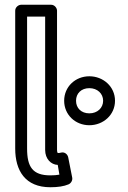

<svg xmlns="http://www.w3.org/2000/svg" viewBox="-20 -751 538 808"><path d="M94 -126V-681H170V-120C170 -82 195 -58 223 -57L230 -16C218 -14 207 -13 192 -13C117 -13 94 -49 94 -126ZM44 -126C44 -33 86 37 192 37C224 37 249 33 268 25C278 21 286 9 284 -3L267 -89C264 -103 251 -112 238 -109C229 -107 229 -107 223 -107C223 -107 220 -111 220 -120V-706C220 -717 210 -731 195 -731H69C58 -731 44 -721 44 -706ZM300 -327C300 -358 322 -380 356 -380C390 -380 414 -357 414 -327C414 -297 390 -274 356 -274C322 -274 300 -296 300 -327ZM250 -327C250 -268 297 -224 356 -224C414 -224 464 -267 464 -327C464 -387 414 -430 356 -430C297 -430 250 -386 250 -327Z"/></svg>

Font: Falling Sky
Style: ExtOu
Weight: 400
Designer: Paul D. Hunt
Foundry: Adobe Systems Incorporated
Version: Version 1.02